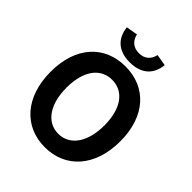

<svg xmlns="http://www.w3.org/2000/svg" viewBox="-260 -1118 1290 1290"><g transform="rotate(45 385.0 -473.0)"><path d="M385 14C581 14 716 -133 716 -373C716 -613 581 -754 385 -754C189 -754 54 -614 54 -373C54 -133 189 14 385 14ZM385 -114C275 -114 205 -215 205 -373C205 -532 275 -627 385 -627C495 -627 565 -532 565 -373C565 -215 495 -114 385 -114ZM385 -793C495 -793 555 -851 565 -946L483 -960C473 -912 440 -880 385 -880C331 -880 297 -912 287 -960L205 -946C216 -851 275 -793 385 -793Z"/></g></svg>

Font: Source Han Sans Old Style Bold
Style: Regular
Weight: 700
Designer: Ryoko NISHIZUKA (kana & ideographs); Paul D. Hunt (Latin, Greek & Cyrillic); Wenlong ZHANG (bopomofo); Sandoll Communica
Foundry: Adobe Systems Incorporated
Version: Version 1.004;PS 1.004;hotconv 1.0.81;makeotf.lib2.5.63406